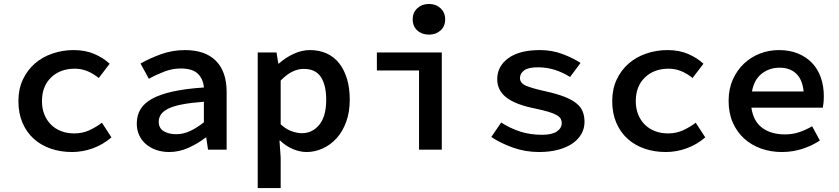

<svg xmlns="http://www.w3.org/2000/svg" viewBox="-20 -756 4240 970"><path d="M344 12Q286 12 236.5 -5Q187 -22 150.5 -55Q114 -88 93.5 -136Q73 -184 73 -245Q73 -306 95.5 -354Q118 -402 156 -435Q194 -468 245 -485.5Q296 -503 352 -503Q412 -503 457.5 -483Q503 -463 534 -434L479 -362Q450 -385 420.5 -397Q391 -409 358 -409Q284 -409 238 -364.5Q192 -320 192 -245Q192 -208 204 -178Q216 -148 237.5 -126.5Q259 -105 289 -93.5Q319 -82 355 -82Q397 -82 431.5 -98Q466 -114 495 -136L543 -62Q500 -25 448.5 -6.5Q397 12 344 12Z M835 12Q799 12 769 1.5Q739 -9 717 -28Q695 -47 683 -73.5Q671 -100 671 -132Q671 -173 690 -204.5Q709 -236 750 -258Q791 -280 855 -294Q919 -308 1010 -314Q1007 -356 980 -383Q953 -410 893 -410Q851 -410 810.5 -394.5Q770 -379 732 -358L690 -435Q735 -461 793 -482Q851 -503 914 -503Q1017 -503 1071 -448.5Q1125 -394 1125 -291V0H1031L1022 -61H1019Q980 -31 932.5 -9.5Q885 12 835 12ZM870 -78Q907 -78 941.5 -94.5Q976 -111 1010 -138V-242Q944 -237 900 -228.5Q856 -220 830 -207Q804 -194 793 -177.5Q782 -161 782 -141Q782 -108 807.5 -93Q833 -78 870 -78Z M1282 194V-491H1377L1386 -435H1389Q1421 -464 1462.5 -483.5Q1504 -503 1546 -503Q1594 -503 1631.5 -485.5Q1669 -468 1694.5 -435Q1720 -402 1733.5 -356Q1747 -310 1747 -253Q1747 -190 1729 -140.5Q1711 -91 1680.5 -57.5Q1650 -24 1610.5 -6Q1571 12 1529 12Q1495 12 1459.5 -3Q1424 -18 1395 -46H1392L1398 40V194ZM1505 -83Q1558 -83 1593 -125.5Q1628 -168 1628 -252Q1628 -326 1601 -367Q1574 -408 1514 -408Q1486 -408 1457 -394Q1428 -380 1398 -349V-128Q1425 -103 1453.5 -93Q1482 -83 1505 -83Z M2097 0V-400H1884V-491H2212V0ZM2147 -581Q2112 -581 2088.5 -602Q2065 -623 2065 -658Q2065 -693 2088.5 -714.5Q2112 -736 2147 -736Q2182 -736 2205.5 -714.5Q2229 -693 2229 -658Q2229 -623 2205.5 -602Q2182 -581 2147 -581Z M2703 12Q2634 12 2571 -10.5Q2508 -33 2462 -64L2512 -137Q2557 -108 2607.5 -91.5Q2658 -75 2718 -75Q2769 -75 2793.5 -92Q2818 -109 2818 -134Q2818 -146 2813 -155.5Q2808 -165 2793 -174Q2778 -183 2751.5 -191Q2725 -199 2682 -208Q2583 -228 2537.5 -264Q2492 -300 2492 -356Q2492 -421 2548 -462Q2604 -503 2708 -503Q2769 -503 2822 -483Q2875 -463 2913 -438L2860 -367Q2824 -390 2783 -403Q2742 -416 2698 -416Q2649 -416 2628 -400.5Q2607 -385 2607 -362Q2607 -336 2637 -323Q2667 -310 2735 -295Q2794 -282 2832 -267Q2870 -252 2892.5 -233.5Q2915 -215 2924 -192Q2933 -169 2933 -140Q2933 -108 2918 -80.5Q2903 -53 2874 -32.5Q2845 -12 2802 0Q2759 12 2703 12Z M3344 12Q3286 12 3236.5 -5Q3187 -22 3150.5 -55Q3114 -88 3093.5 -136Q3073 -184 3073 -245Q3073 -306 3095.5 -354Q3118 -402 3156 -435Q3194 -468 3245 -485.5Q3296 -503 3352 -503Q3412 -503 3457.5 -483Q3503 -463 3534 -434L3479 -362Q3450 -385 3420.5 -397Q3391 -409 3358 -409Q3284 -409 3238 -364.5Q3192 -320 3192 -245Q3192 -208 3204 -178Q3216 -148 3237.5 -126.5Q3259 -105 3289 -93.5Q3319 -82 3355 -82Q3397 -82 3431.5 -98Q3466 -114 3495 -136L3543 -62Q3500 -25 3448.5 -6.5Q3397 12 3344 12Z M3930 12Q3874 12 3825 -5.5Q3776 -23 3739.5 -56Q3703 -89 3682 -137Q3661 -185 3661 -246Q3661 -306 3682 -353.5Q3703 -401 3738.5 -434.5Q3774 -468 3819.5 -485.5Q3865 -503 3915 -503Q3970 -503 4012 -485.5Q4054 -468 4083 -437.5Q4112 -407 4127 -364Q4142 -321 4142 -270Q4142 -253 4140.5 -237.5Q4139 -222 4137 -212H3776Q3786 -143 3831 -110Q3876 -77 3945 -77Q3984 -77 4017 -88Q4050 -99 4083 -118L4122 -46Q4083 -20 4033.5 -4Q3984 12 3930 12ZM3918 -414Q3867 -414 3828.5 -384Q3790 -354 3779 -294H4040Q4034 -354 4002.5 -384Q3971 -414 3918 -414Z"/></svg>

Font: Source Code Pro Semibold
Style: Regular
Weight: 600
Monospace: yes
Designer: Paul D. Hunt, Teo Tuominen
Foundry: Adobe Systems Incorporated
Version: Version 2.030;PS 1.000;hotconv 16.6.51;makeotf.lib2.5.65220